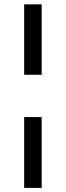

<svg xmlns="http://www.w3.org/2000/svg" viewBox="-20 -748 310 904"><path d="M93.8 -196.8H176.3V136.7H93.8ZM176.3 -727.5V-396H93.8V-727.5Z"/></svg>

Font: Inter Variable
Style: Regular
Weight: 400
Designer: Rasmus Andersson
Foundry: rsms
Version: Version 4.001;git-9221beed3